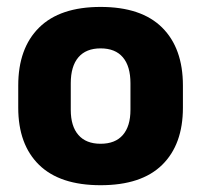

<svg xmlns="http://www.w3.org/2000/svg" viewBox="-20 -526 587 560"><path d="M273.4 14.2Q154.7 14.2 93.9 -45.2Q33.2 -104.6 33.2 -211.9V-276.5Q33.2 -385.4 94.1 -445.6Q155 -505.8 273.4 -505.8Q392.2 -505.8 452.9 -445.6Q513.5 -385.4 513.5 -276.5V-211.9Q513.5 -104.6 453 -45.2Q392.6 14.2 273.4 14.2ZM273.4 -106.7Q316.2 -106.7 338.3 -132.3Q360.5 -157.9 360.5 -205.5V-283.2Q360.5 -332.8 338.3 -358.9Q316.2 -384.9 273.4 -384.9Q231 -384.9 208.7 -358.9Q186.4 -332.8 186.4 -283.2V-205.5Q186.4 -157.9 208.7 -132.3Q231 -106.7 273.4 -106.7Z"/></svg>

Font: Anek Odia Medium
Style: Regular
Weight: 500
Designer: Yesha Goshar & Mahesh Sahu (Odia), Yesha Goshar (Latin)
Foundry: Ek Type
Version: Version 1.003